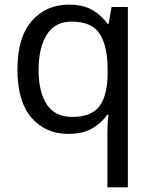

<svg xmlns="http://www.w3.org/2000/svg" viewBox="-20 -566 655 826"><path d="M442 11Q442 -7 443 -31Q444 -55 447 -72H441Q418 -38 377.5 -14Q337 10 273 10Q176 10 115.5 -59.5Q55 -129 55 -267Q55 -405 116.5 -475.5Q178 -546 276 -546Q339 -546 379 -522Q419 -498 443 -463H447L460 -536H530V240H442ZM290 -63Q373 -63 407.5 -108.5Q442 -154 443 -248V-266Q443 -368 409 -420.5Q375 -473 288 -473Q216 -473 181 -416.5Q146 -360 146 -265Q146 -170 181.5 -116.5Q217 -63 290 -63Z"/></svg>

Font: Noto Sans Ugaritic
Style: Regular
Weight: 400
Designer: Monotype Design Team
Foundry: Monotype Imaging Inc.
Version: Version 2.001; ttfautohint (v1.8.4.7-5d5b)